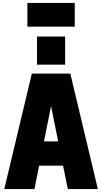

<svg xmlns="http://www.w3.org/2000/svg" viewBox="-20 -1277 690 1297"><path d="M641 0H438L406 -158H244L213 0H9L195 -780H455ZM373 -322 325 -560 277 -322ZM420 -840H230V-1030H420ZM485 -1097H165V-1257H485Z"/></svg>

Font: Tanohe Sans ExtraBold
Style: Regular
Weight: 800
Designer: Village Type and Design LLC & Cristiano Sobral
Foundry: Cooper Hewitt Smithsonian Design Museum
Version: Version 1.00;September 29, 2021;FontCreator 13.0.0.2655 64-b